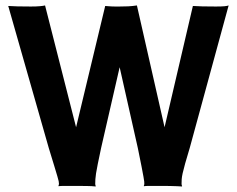

<svg xmlns="http://www.w3.org/2000/svg" viewBox="-20 -673 857 695"><path d="M191.4 0Q193.4 -3.4 193.4 -8.3Q193.4 -12.2 192.4 -17.1Q191.4 -22 187.7 -34.7Q184.1 -47.4 176.8 -71Q169.4 -94.7 156.7 -136.7L9.8 -651.4Q25.4 -650.4 43.9 -649.9Q62.5 -649.4 91.8 -649.4Q111.3 -649.4 124.8 -650.6Q138.2 -651.9 143.1 -653.3L255.4 -212.4L360.8 -651.4Q368.2 -650.9 373.8 -650.4Q379.4 -649.9 384.8 -649.7Q390.1 -649.4 396.7 -649.4Q403.3 -649.4 412.1 -649.4Q429.2 -649.4 444.3 -650.1Q459.5 -650.9 475.6 -653.3L575.7 -212.4L678.2 -651.4Q692.9 -650.4 712.4 -649.9Q731.9 -649.4 761.2 -649.4Q781.7 -649.4 792.2 -650.4Q802.7 -651.4 807.6 -653.3L667 -138.2Q656.2 -102.5 650.1 -80.8Q644 -59.1 641.1 -45.7Q638.2 -32.2 637.7 -24.2Q637.2 -16.1 637.2 -7.3Q637.2 -2.9 639.2 0.5L638.2 2Q632.8 1.5 620.6 1Q608.4 0.5 593.8 0.2Q579.1 0 563.7 0Q548.3 0 537.1 0Q527.3 0 517.6 0Q507.8 0 501 1L500.5 0Q502.4 -3.4 502.4 -8.3Q502.4 -11.7 502 -16.4Q501.5 -21 499.3 -33.4Q497.1 -45.9 492.4 -70.1Q487.8 -94.2 479 -136.7L413.1 -429.7L346.2 -138.2Q338.4 -101.6 334 -79.8Q329.6 -58.1 327.6 -44.9Q325.7 -31.7 325.2 -23.9Q324.7 -16.1 324.7 -7.3Q324.7 -2.9 326.7 0.5L325.7 2Q315.4 0.5 290.8 0.2Q266.1 0 233.9 0Q221.7 0 210 0Q198.2 0 191.9 1Z"/></svg>

Font: Hammersmith One
Style: Regular
Weight: 400
Designer: Nicole Fally
Foundry: Nicole Fally
Version: Version 1.002